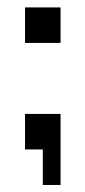

<svg xmlns="http://www.w3.org/2000/svg" viewBox="-20 -411 235 528"><path d="M48.8 -293V-390.6H146.5V-293ZM48.8 0V-97.7H146.5V97.7H97.7V0Z"/></svg>

Font: BabelStone Runic Byrhtferth
Style: Regular
Weight: 400
Designer: Andrew West
Foundry: BabelStone
Version: Version 7.004;November 9, 2023